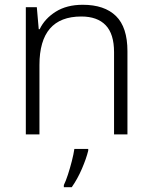

<svg xmlns="http://www.w3.org/2000/svg" viewBox="-20 -562 636 803"><path d="M326 -542Q417 -542 465 -495Q513 -448 513 -348V0H457V-344Q457 -420 422 -456.5Q387 -493 320 -493Q145 -493 145 -290V0H88V-532H134L142 -440H146Q167 -484 213 -513Q259 -542 326 -542ZM349 68Q341 101 322.5 144Q304 187 280 221H247V212Q255 196 264 168.5Q273 141 280.5 111.5Q288 82 291 61H349Z"/></svg>

Font: Noto Sans Gurmukhi UI Light
Style: Regular
Weight: 300
Designer: Jelle Bosma - Monotype Design Team
Foundry: Monotype Imaging Inc.
Version: Version 2.004; ttfautohint (v1.8.4.7-5d5b)